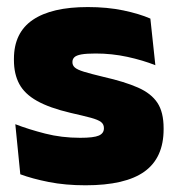

<svg xmlns="http://www.w3.org/2000/svg" viewBox="-20 -526 515 558"><path d="M228.5 12.5Q170 12.5 122 3Q74 -6.5 39 -19.5L24.5 -165Q63.5 -150 111.2 -137.8Q159 -125.5 213 -125.5Q252.5 -125.5 267.2 -132Q282 -138.5 282 -153V-154Q282 -165 273.5 -171.5Q265 -178 243.8 -183.8Q222.5 -189.5 185 -198Q123.5 -212.5 87.5 -232.8Q51.5 -253 36 -282Q20.5 -311 20.5 -351V-355Q20.5 -431 75.2 -468.2Q130 -505.5 235 -505.5Q291.5 -505.5 338.2 -495.8Q385 -486 417 -472L431.5 -336.5Q395 -351 350 -360.8Q305 -370.5 258 -370.5Q231 -370.5 216.2 -367.8Q201.5 -365 196 -359.5Q190.5 -354 190.5 -346V-345Q190.5 -336 197.5 -329.8Q204.5 -323.5 224 -317.5Q243.5 -311.5 281 -302.5Q342.5 -288.5 381 -271.5Q419.5 -254.5 437.5 -227.2Q455.5 -200 455.5 -153.5V-150.5Q455.5 -67.5 400 -27.5Q344.5 12.5 228.5 12.5Z"/></svg>

Font: Anek Gurmukhi ExtraBold
Style: Regular
Weight: 800
Designer: Sarang Kulkarni (Gurmukhi), Yesha Goshar (Latin)
Foundry: Ek Type
Version: Version 1.003